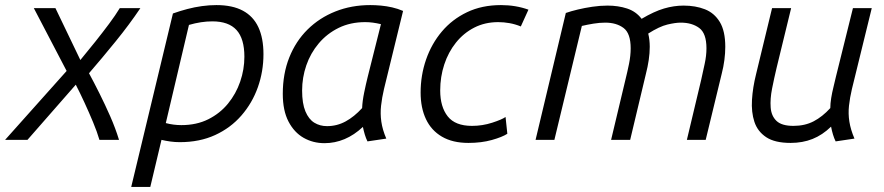

<svg xmlns="http://www.w3.org/2000/svg" viewBox="-65 -550 3475 755"><path d="M-45 0 197 -271 68 -518H153L251 -314Q281 -350 310 -386.5Q339 -423 364 -456.5Q389 -490 406 -518H487Q444 -454 390 -387.5Q336 -321 285 -262Q304 -227 326 -183Q348 -139 368.5 -92.5Q389 -46 403 0H326Q317 -31 301 -69.5Q285 -108 267 -147Q249 -186 233 -217L43 0Z M451 185 615 -497Q643 -507 671.5 -514.5Q700 -522 729 -526Q758 -530 786 -530Q849 -530 890 -508Q931 -486 951 -443Q971 -400 971 -337Q971 -269 949 -207Q927 -145 884.5 -96Q842 -47 781 -19Q720 9 642 9Q623 9 605 6.5Q587 4 570 0L526 185ZM648 -58Q708 -58 754 -81Q800 -104 831.5 -142.5Q863 -181 879.5 -229Q896 -277 896 -327Q896 -398 865 -432Q834 -466 770 -466Q748 -466 725 -462.5Q702 -459 678 -452L587 -66Q602 -62 617.5 -60Q633 -58 648 -58Z M1211 13Q1166 13 1129 -8Q1092 -29 1069.5 -72Q1047 -115 1047 -181Q1047 -260 1072.5 -324Q1098 -388 1144.5 -434Q1191 -480 1254 -505Q1317 -530 1391 -530Q1411 -530 1433 -528Q1455 -526 1477 -521Q1499 -516 1520 -507L1445 -200Q1437 -166 1433.5 -134.5Q1430 -103 1434.5 -71.5Q1439 -40 1454 -5L1380 6Q1374 -6 1369.5 -21Q1365 -36 1362 -51Q1328 -19 1290 -3Q1252 13 1211 13ZM1221 -54Q1260 -54 1294 -72.5Q1328 -91 1359 -125Q1360 -152 1367 -186Q1374 -220 1381 -248L1433 -455Q1416 -459 1401 -461Q1386 -463 1371 -463Q1313 -463 1267 -440.5Q1221 -418 1188.5 -379.5Q1156 -341 1139.5 -293Q1123 -245 1123 -194Q1123 -143 1136 -112Q1149 -81 1171 -67.5Q1193 -54 1221 -54Z M1777 12Q1715 12 1673 -12.5Q1631 -37 1610 -81.5Q1589 -126 1589 -186Q1589 -254 1610.5 -316Q1632 -378 1672.5 -426Q1713 -474 1771.5 -502Q1830 -530 1905 -530Q1934 -530 1961 -525.5Q1988 -521 2013 -512L1983 -446Q1961 -455 1938.5 -459Q1916 -463 1894 -463Q1842 -463 1800 -441.5Q1758 -420 1728 -382.5Q1698 -345 1682 -296.5Q1666 -248 1666 -194Q1666 -130 1695.5 -92.5Q1725 -55 1791 -55Q1832 -55 1870.5 -67.5Q1909 -80 1923 -90L1930 -24Q1910 -11 1869 0.5Q1828 12 1777 12Z M2041 0 2160 -499Q2180 -506 2207 -512.5Q2234 -519 2264.5 -523.5Q2295 -528 2324 -528Q2366 -528 2401 -516.5Q2436 -505 2458 -476Q2507 -505 2546 -516.5Q2585 -528 2623 -528Q2670 -528 2707 -513.5Q2744 -499 2765.5 -463.5Q2787 -428 2787 -366Q2787 -341 2783.5 -314Q2780 -287 2773 -260L2710 0H2636L2692 -235Q2699 -267 2706 -299Q2713 -331 2713 -360Q2713 -419 2684.5 -440Q2656 -461 2612 -461Q2591 -461 2559.5 -453.5Q2528 -446 2484 -418Q2487 -406 2488.5 -393Q2490 -380 2490 -366Q2490 -341 2486 -314Q2482 -287 2475 -260L2413 0H2338L2394 -235Q2402 -267 2408.5 -299Q2415 -331 2415 -360Q2415 -419 2387 -440Q2359 -461 2315 -461Q2293 -461 2268.5 -457Q2244 -453 2223 -448L2115 0Z M3044 12Q2982 12 2948 -10.5Q2914 -33 2901.5 -71Q2889 -109 2892 -157.5Q2895 -206 2908 -258L2971 -518H3046L2989 -284Q2979 -242 2971 -201.5Q2963 -161 2965.5 -127.5Q2968 -94 2988.5 -74.5Q3009 -55 3055 -55Q3100 -55 3134.5 -73Q3169 -91 3200 -125Q3200 -143 3203.5 -164.5Q3207 -186 3212.5 -208Q3218 -230 3222 -248L3289 -518H3363L3285 -200Q3277 -166 3273.5 -134.5Q3270 -103 3275 -71.5Q3280 -40 3295 -5L3221 6Q3215 -6 3210.5 -21Q3206 -36 3203 -52Q3169 -19 3130 -3.5Q3091 12 3044 12Z"/></svg>

Font: Ubuntu Sans
Style: Italic
Weight: 400
Italic angle: -13.5°
Designer: Dalton Maag Ltd
Foundry: Dalton Maag Ltd
Version: Version 1.006